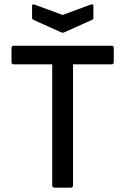

<svg xmlns="http://www.w3.org/2000/svg" viewBox="-20 -866 578 886"><path d="M232 0Q221 0 221 -11V-569H43Q33 -569 33 -580V-644Q33 -655 43 -655H495Q505 -655 505 -644V-580Q505 -569 495 -569H317V-11Q317 0 306 0ZM262 -717 135 -774Q128 -777 128 -784V-838Q128 -849 139 -845L269 -797L399 -845Q411 -849 411 -838V-784Q411 -777 404 -774L277 -717Q269 -713 262 -717Z"/></svg>

Font: Sofia Sans Medium
Style: Regular
Weight: 500
Designer: Botio Nikoltchev, Ani Petrova
Foundry: lettersoup
Version: Version 4.101; ttfautohint (v1.8.4.7-5d5b)